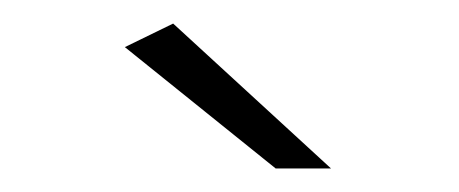

<svg xmlns="http://www.w3.org/2000/svg" viewBox="-20 -763 390 163"><path d="M127 -743 261 -620H214L86 -723Z"/></svg>

Font: Montserrat Ultra Light
Style: Regular
Weight: 200
Designer: Julieta Ulanovsky
Foundry: Julieta Ulanovsky
Version: Version 3.100;PS 003.100;hotconv 1.0.88;makeotf.lib2.5.64775